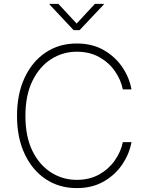

<svg xmlns="http://www.w3.org/2000/svg" viewBox="-20 -962 764 992"><path d="M376.5 9.8Q285.6 9.8 216.1 -36.6Q146.5 -83 107.2 -167Q67.9 -251 67.9 -363.3Q67.9 -476.1 107.2 -560.3Q146.5 -644.5 216.1 -690.9Q285.6 -737.3 376.5 -737.3Q457.5 -737.3 517.1 -702.6Q576.7 -668 612.8 -613.8Q648.9 -559.6 659.2 -500H614.7Q604.5 -550.3 573.5 -594.7Q542.5 -639.2 492.7 -667Q442.9 -694.8 376.5 -694.8Q304.7 -694.8 244.4 -656.5Q184.1 -618.2 147.7 -544.2Q111.3 -470.2 111.3 -363.3Q111.3 -255.9 147.7 -182.1Q184.1 -108.4 244.4 -70.6Q304.7 -32.7 376.5 -32.7Q442.4 -32.7 492.2 -60.5Q542 -88.4 573.2 -133.1Q604.5 -177.7 614.7 -227.5H659.2Q648.9 -168.5 612.8 -114Q576.7 -59.6 517.1 -24.9Q457.5 9.8 376.5 9.8ZM281.7 -941.9 376 -840.3 470.2 -941.9H516.1V-938.5L391.1 -806.2H360.4L236.3 -938.5V-941.9Z"/></svg>

Font: Inter Extra Light
Style: Regular
Weight: 200
Designer: Rasmus Andersson
Foundry: rsms
Version: Version 4.000;git-3c8e0fc